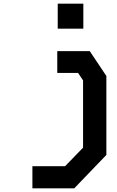

<svg xmlns="http://www.w3.org/2000/svg" viewBox="-20 -811 640 1046"><path d="M292 -532.5V-413.5H405.5L432.5 -373V-6.5L334.5 94.5H156.5V215H384.5L559.5 33V-397L469 -532.5ZM294.5 -655V-791H434V-655Z"/></svg>

Font: Kode
Style: Regular
Weight: 400
Monospace: yes
Designer: Isa Ozler
Foundry: Kadena LLC
Version: Version 1.000;gftools[0.9.28]